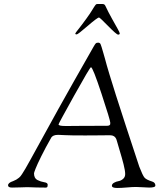

<svg xmlns="http://www.w3.org/2000/svg" viewBox="-20 -930 811 954"><path d="M354 -763Q354 -764 358 -770Q374 -790 387.5 -808Q401 -826 410 -838.5Q419 -851 426.5 -862Q434 -873 438 -880Q442 -887 446 -893Q450 -899 452 -902Q454 -905 456 -907Q458 -909 459.5 -909.5Q461 -910 464 -910H490Q500 -910 504 -900Q518 -870 536.5 -837Q555 -804 565 -786Q575 -768 575 -764Q575 -758 567 -758Q559 -758 517.5 -800.5Q476 -843 472 -843Q464 -843 415.5 -801Q367 -759 361 -759Q354 -759 354 -763ZM20 -9Q20 -22 45 -30Q55 -34 61 -37.5Q67 -41 74.5 -47Q82 -53 89.5 -65Q97 -77 106.5 -92.5Q116 -108 131 -136Q146 -164 164 -196Q182 -228 210 -279.5Q238 -331 269.5 -387.5Q301 -444 347.5 -526.5Q394 -609 445 -698Q453 -712 456.5 -715Q460 -718 468 -718Q476 -718 479.5 -711Q483 -704 494 -665Q499 -648 502 -637Q505 -626 511 -604Q517 -582 524 -560Q547 -483 606.5 -301Q666 -119 672 -102Q689 -58 698 -47.5Q707 -37 736 -28Q752 -23 752 -8Q752 2 721 2Q710 2 690.5 0.5Q671 -1 656 -1Q638 -1 610 1.5Q582 4 563 4Q536 4 536 -7Q536 -16 546.5 -22Q557 -28 569 -30Q581 -32 591.5 -41Q602 -50 602 -65Q602 -82 594 -113.5Q586 -145 575 -181Q564 -217 561 -229Q556 -251 540 -256Q533 -258 524 -258Q519 -258 480 -257.5Q441 -257 403 -257Q327 -257 302 -258.5Q277 -260 269 -260Q242 -260 234 -245Q206 -196 185 -153.5Q164 -111 156.5 -91.5Q149 -72 149 -69Q149 -44 166 -35.5Q183 -27 200 -24.5Q217 -22 217 -12Q217 -7 216 -3.5Q215 0 212.5 1Q210 2 208.5 2Q207 2 202 2Q181 2 162 1.5Q143 1 132.5 0.5Q122 0 115 0Q106 0 83 1Q60 2 40 2Q20 2 20 -9ZM271 -312Q271 -304 304 -304Q308 -304 321 -304Q334 -304 380.5 -304.5Q427 -305 512 -305Q520 -305 523.5 -307.5Q527 -310 527.5 -312.5Q528 -315 528 -320Q528 -332 484.5 -464Q441 -596 432 -596Q427 -596 349 -456Q271 -316 271 -312Z"/></svg>

Font: OFL Sorts Mill Goudy TT
Style: Italic
Weight: 500
Italic angle: -6°
Version: Version 003.000